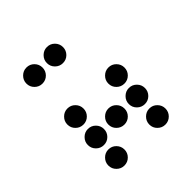

<svg xmlns="http://www.w3.org/2000/svg" viewBox="-179 -795 906 906"><g transform="rotate(-45 273.5 -342.0)"><path d="M190.4 -341.8Q190.4 -319.3 174.8 -303.7Q159.2 -288.1 136.7 -288.1Q114.7 -288.1 98.9 -303.7Q83 -319.3 83 -341.8Q83 -363.8 98.9 -379.6Q114.7 -395.5 136.7 -395.5Q159.2 -395.5 174.8 -379.6Q190.4 -363.8 190.4 -341.8ZM463.9 -341.8Q463.9 -319.3 448.2 -303.7Q432.6 -288.1 410.2 -288.1Q388.2 -288.1 372.3 -303.7Q356.4 -319.3 356.4 -341.8Q356.4 -363.8 372.3 -379.6Q388.2 -395.5 410.2 -395.5Q432.6 -395.5 448.2 -379.6Q463.9 -363.8 463.9 -341.8ZM190.4 -205.1Q190.4 -182.6 174.8 -167Q159.2 -151.4 136.7 -151.4Q114.7 -151.4 98.9 -167Q83 -182.6 83 -205.1Q83 -227.1 98.9 -242.9Q114.7 -258.8 136.7 -258.8Q159.2 -258.8 174.8 -242.9Q190.4 -227.1 190.4 -205.1ZM327.1 -205.1Q327.1 -182.6 311.5 -167Q295.9 -151.4 273.4 -151.4Q251.5 -151.4 235.6 -167Q219.7 -182.6 219.7 -205.1Q219.7 -227.1 235.6 -242.9Q251.5 -258.8 273.4 -258.8Q295.9 -258.8 311.5 -242.9Q327.1 -227.1 327.1 -205.1ZM463.9 -205.1Q463.9 -182.6 448.2 -167Q432.6 -151.4 410.2 -151.4Q388.2 -151.4 372.3 -167Q356.4 -182.6 356.4 -205.1Q356.4 -227.1 372.3 -242.9Q388.2 -258.8 410.2 -258.8Q432.6 -258.8 448.2 -242.9Q463.9 -227.1 463.9 -205.1ZM190.4 -68.4Q190.4 -45.9 174.8 -30.3Q159.2 -14.6 136.7 -14.6Q114.7 -14.6 98.9 -30.3Q83 -45.9 83 -68.4Q83 -90.3 98.9 -106.2Q114.7 -122.1 136.7 -122.1Q159.2 -122.1 174.8 -106.2Q190.4 -90.3 190.4 -68.4ZM463.9 -68.4Q463.9 -45.9 448.2 -30.3Q432.6 -14.6 410.2 -14.6Q388.2 -14.6 372.3 -30.3Q356.4 -45.9 356.4 -68.4Q356.4 -90.3 372.3 -106.2Q388.2 -122.1 410.2 -122.1Q432.6 -122.1 448.2 -106.2Q463.9 -90.3 463.9 -68.4ZM190.4 -615.2Q190.4 -592.8 174.8 -577.1Q159.2 -561.5 136.7 -561.5Q114.7 -561.5 98.9 -577.1Q83 -592.8 83 -615.2Q83 -637.2 98.9 -653.1Q114.7 -668.9 136.7 -668.9Q159.2 -668.9 174.8 -653.1Q190.4 -637.2 190.4 -615.2ZM327.1 -615.2Q327.1 -592.8 311.5 -577.1Q295.9 -561.5 273.4 -561.5Q251.5 -561.5 235.6 -577.1Q219.7 -592.8 219.7 -615.2Q219.7 -637.2 235.6 -653.1Q251.5 -668.9 273.4 -668.9Q295.9 -668.9 311.5 -653.1Q327.1 -637.2 327.1 -615.2Z"/></g></svg>

Font: DatDot
Style: Regular
Weight: 400
Designer: GGBot
Version: 1.00